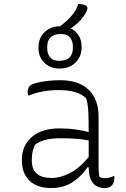

<svg xmlns="http://www.w3.org/2000/svg" viewBox="-20 -942 640 972"><path d="M376 -922Q396 -922 410 -916Q420 -912 422 -905Q424 -898 421 -891Q411 -866 389 -841.5Q367 -817 338 -798Q364 -786 378.5 -762Q393 -738 393 -707V-701Q393 -655 362 -625Q331 -595 281 -595Q235 -595 205 -624Q175 -653 175 -697V-703Q175 -750 206 -779.5Q237 -809 284 -809Q319 -835 343 -863Q367 -891 376 -922ZM289 -770Q219 -770 219 -704V-698Q219 -658 248 -640Q263 -634 279 -634Q349 -634 349 -700V-706Q349 -746 320 -764Q305 -770 289 -770ZM479 -352V-100Q479 -84 480 -72Q481 -60 484 -46Q496 -40 510 -40Q535 -40 553 -50H559V-43Q559 -16 546 -3Q540 3 532 6.5Q524 10 512 10Q429 10 429 -95H422Q397 -54 350.5 -22Q304 10 239 10Q169 10 130 -26.5Q91 -63 91 -129V-134Q91 -206 141.5 -249Q192 -292 282 -292Q326 -292 366.5 -286Q407 -280 429 -273Q429 -343 427 -378.5Q425 -414 417 -443Q378 -486 276 -486Q234 -486 194.5 -478.5Q155 -471 129 -459H123Q120 -467 120 -475Q120 -496 131 -507Q140 -516 165 -522.5Q190 -529 222 -532.5Q254 -536 284 -536Q379 -536 429 -487.5Q479 -439 479 -352ZM141 -130Q141 -41 241 -41Q285 -41 333.5 -65.5Q382 -90 429 -147V-231Q393 -238 357.5 -240Q322 -242 285 -242Q239 -242 208.5 -233.5Q178 -225 158 -210Q151 -196 146 -177.5Q141 -159 141 -133Z"/></svg>

Font: Recursive Sn Csl St Lt
Style: Regular
Weight: 300
Version: Version 1.079;hotconv 1.0.112;makeotfexe 2.5.65598; ttfautoh